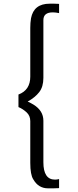

<svg xmlns="http://www.w3.org/2000/svg" viewBox="-20 -770 420 1040"><path d="M144 -355V-619Q144 -647 148 -671Q163 -750 249 -750H274Q287 -750 300 -749V-699Q281 -703 266 -703Q215 -703 215 -661V-348Q215 -300 192.5 -271Q170 -242 130 -220Q147 -212 162 -203Q215 -170 215 -116V109Q215 203 278 203Q288 203 300 200V249Q286 250 273 250H238Q215 250 195 238.5Q175 227 160 201Q144 176 144 112V-114Q144 -143 124 -161.5Q104 -180 80 -190V-258Q144 -282 144 -355Z"/></svg>

Font: Puffins on Iceburgs
Style: Regular
Weight: 400
Version: Version 1.0